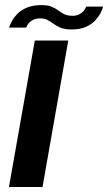

<svg xmlns="http://www.w3.org/2000/svg" viewBox="-20 -752 434 772"><path d="M16 0H151L254.5 -589H120ZM268 -633.5Q303 -633.5 326.8 -644.5Q350.5 -655.5 364.5 -671.5Q378.5 -687.5 385.8 -702.5Q393 -717.5 394.5 -725.5H326.5Q324.5 -719 317.8 -710Q311 -701 299.2 -694.8Q287.5 -688.5 272 -688.5Q251.5 -688.5 238.5 -695Q225.5 -701.5 214 -710.2Q202.5 -719 187.2 -725.2Q172 -731.5 146.5 -731.5Q112 -731.5 87.8 -721.2Q63.5 -711 49 -695.5Q34.5 -680 26.8 -665.2Q19 -650.5 16.5 -641H85.5Q87.5 -648 94 -656.8Q100.5 -665.5 112.5 -671.8Q124.5 -678 142 -678Q160 -678 172 -671.2Q184 -664.5 196 -655.8Q208 -647 224.5 -640.2Q241 -633.5 268 -633.5Z"/></svg>

Font: Anybody Expanded Medium
Style: Italic
Weight: 500
Width: 7
Italic angle: -10°
Version: Version 1.113;gftools[0.9.25]